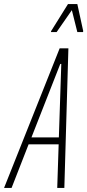

<svg xmlns="http://www.w3.org/2000/svg" viewBox="-59 -926 430 946"><path d="M-39 0 235 -688H278L258 0H223L230 -215H82L-2 0ZM96 -249H231L243 -611H238ZM192 -768 193 -773 276 -906H322L351 -773L350 -768H322L295 -876L220 -768Z"/></svg>

Font: Saira Ultra Condensed Thin
Style: Italic
Weight: 100
Width: 1
Italic angle: -12°
Designer: Hector Gatti with collaboration of the Omnibus-Type team
Foundry: Omnibus-Type
Version: Version 1.001; ttfautohint (v1.8)